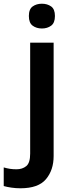

<svg xmlns="http://www.w3.org/2000/svg" viewBox="-81 -771 388 1031"><path d="M74 -685Q74 -722 94.5 -736.5Q115 -751 144 -751Q173 -751 193.5 -736.5Q214 -722 214 -685Q214 -648 193.5 -633Q173 -618 144 -618Q115 -618 94.5 -633Q74 -648 74 -685ZM29 240Q4 240 -20 236.5Q-44 233 -61 228V128Q-44 133 -28 135.5Q-12 138 8 138Q39 138 60 121Q81 104 81 54V-542H207V67Q207 142 166 191Q125 240 29 240Z"/></svg>

Font: Noto Sans Kannada SemiBold
Style: Regular
Weight: 600
Designer: Jelle Bosma - Monotype Design Team
Foundry: Monotype Imaging Inc.
Version: Version 2.005; ttfautohint (v1.8.4.7-5d5b)